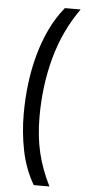

<svg xmlns="http://www.w3.org/2000/svg" viewBox="-62 -854 445 1008"><g transform="rotate(5 160.5 -350.0)"><path d="M71 -248Q71 -328 80.5 -406.5Q90 -485 110 -558.5Q130 -632 161.5 -698.5Q193 -765 238 -820H321Q235 -699 195 -552Q155 -405 155 -241Q155 -137 175.5 -51Q196 35 239 120H156Q109 39 90 -55.5Q71 -150 71 -248Z"/></g></svg>

Font: Share
Style: Italic
Weight: 400
Version: Version 1.002